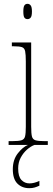

<svg xmlns="http://www.w3.org/2000/svg" viewBox="-20 -758 277 1004"><path d="M124 -658Q113 -658 107.5 -666Q102 -674 102 -698Q102 -721 107.5 -729.5Q113 -738 124 -738Q134 -738 140.5 -729.5Q147 -721 147 -698Q147 -674 140.5 -666Q134 -658 124 -658ZM25 0V-20H45Q77 -20 92 -24.5Q107 -29 111 -44.5Q115 -60 115 -95V-437Q115 -473 111.5 -490Q108 -507 94.5 -511.5Q81 -516 51 -516H42V-536H143V-95Q143 -60 147 -44.5Q151 -29 165.5 -24.5Q180 -20 212 -20H230V0ZM133 226Q95 226 71 202Q47 178 47 127Q47 77 73.5 43.5Q100 10 126 0H160Q141 7 121.5 24Q102 41 88.5 66Q75 91 75 123Q75 165 92 183Q109 201 134 201Q158 201 186 188V213Q173 219 161 222.5Q149 226 133 226Z"/></svg>

Font: Noto Serif Condensed Thin
Style: Regular
Weight: 100
Width: 3
Designer: Monotype Design Team
Foundry: Monotype Imaging Inc.
Version: Version 2.013; ttfautohint (v1.8.4.7-5d5b)